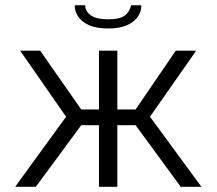

<svg xmlns="http://www.w3.org/2000/svg" viewBox="-20 -715 829 735"><path d="M394 -606Q332.5 -606 299.3 -631.1Q266.1 -656.2 266.1 -694.8H306.2Q306.2 -671.9 327.6 -656.5Q349.1 -641.1 394 -641.1Q438 -641.1 457 -655Q476.1 -668.9 481.9 -694.8H521Q521 -656.2 488 -631.1Q455.1 -606 394 -606ZM38.1 0 232.9 -268.1 57.1 -521H133.8L291 -295.9H358.9V-521H429.2V-295.9H499L652.8 -521H731L554.2 -268.1L751 0H671.9L499 -235.8H429.2V0H358.9V-235.8H291L117.2 0Z"/></svg>

Font: Rawline
Style: Regular
Weight: 400
Designer: Matt McInerney, Pablo Impallari, Rodrigo Fuenzalida
Foundry: Matt McInerney, Pablo Impallari, Rodrigo Fuenzalida
Version: Version 4.020;PS 004.020;hotconv 1.0.88;makeotf.lib2.5.64775